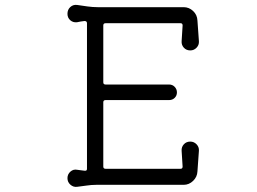

<svg xmlns="http://www.w3.org/2000/svg" viewBox="-20 -745 1040 777"><path d="M292 11Q277 13 265 2.5Q253 -8 253 -24Q253 -40 265 -50.5Q277 -61 292 -58Q299 -57 307 -56Q315 -55 323 -54H325Q332 -54 332 -62V-651Q332 -660 322 -660Q315 -659 307 -658Q299 -657 292 -655Q276 -653 264.5 -663Q253 -673 253 -689Q253 -706 264.5 -716.5Q276 -727 292 -725Q312 -722 333.5 -719Q355 -716 375 -716H723Q745 -716 761.5 -700.5Q778 -685 779 -662L785 -578Q786 -563 775.5 -552Q765 -541 750 -541Q734 -541 724 -552Q714 -563 715 -578L719 -642Q719 -651 711 -651H407Q398 -651 398 -642V-412Q398 -403 407 -403H664Q678 -403 687 -393.5Q696 -384 696 -371Q696 -358 687 -349Q678 -340 664 -340H407Q398 -340 398 -331V-71Q398 -62 407 -62H711Q719 -62 719 -71L715 -135Q714 -150 724 -161Q734 -172 750 -172Q765 -172 775.5 -161Q786 -150 785 -135L779 -51Q778 -29 761.5 -13Q745 3 723 3H369Q350 3 330 6Q310 9 292 11Z"/></svg>

Font: Kiwi Maru Light
Style: Regular
Weight: 300
Designer: Hiroki-Chan
Version: Version 1.100